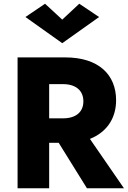

<svg xmlns="http://www.w3.org/2000/svg" viewBox="-20 -1007 687 1027"><path d="M313 -902 221 -987 116 -916 313 -776 510 -916 404 -987ZM74 -700V0H243V-243H294L445 0H643L461 -264C467 -267 473 -269 479 -272C559 -311 601 -382 601 -471C601 -607 508 -700 329 -700ZM243 -374V-557H317C385 -557 426 -523 426 -465C426 -407 385 -374 317 -374Z"/></svg>

Font: Jost
Style: Bold
Weight: 700
Version: Version 3.710